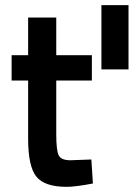

<svg xmlns="http://www.w3.org/2000/svg" viewBox="-20 -713 518 744"><path d="M336 -401H198V-193Q198 -132 207 -112Q216 -92 253 -92L334 -95L340 -2Q273 11 238 11Q153 11 121 -28.5Q89 -68 89 -175V-401H25V-499H89V-645H198V-499H336ZM478 -693V-444H373V-693Z"/></svg>

Font: Titillium Web[RUS by Daymarius]
Style: Regular
Weight: 600
Designer: Cyrillization by Daymarius
Foundry: Cyrillization by Daymarius
Version: Version 1.002 September 11, 2018